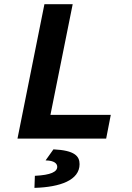

<svg xmlns="http://www.w3.org/2000/svg" viewBox="-20 -672 640 931"><path d="M64.8 0H494.8L517.2 -115.1H224.6L332.5 -651.7H195.4L64.8 0ZM147 239C272.5 235.5 365.8 201.5 365.8 124C365.8 85.8 343.2 57.1 239.1 52.2L201 105.8C244.3 106.4 257.5 121.8 257.5 136.9C257.5 160.8 227 176.8 149.1 180.5L147 239Z"/></svg>

Font: Source Code Variable
Style: Italic
Weight: 400
Italic angle: -11°
Monospace: yes
Designer: Paul D. Hunt, Teo Tuominen
Foundry: Adobe Systems Incorporated
Version: Version 1.005;PS 1.0;hotconv 16.6.54;makeotf.lib2.5.65590